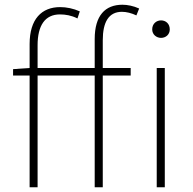

<svg xmlns="http://www.w3.org/2000/svg" viewBox="-20 -791 816 811"><path d="M35.2 -498.9V-471.9H105.1V0H138.8V-471.9H380V0H414.1V-471.9H532V-503.9H414.1V-621.1C414.1 -697.1 438.9 -741.1 495 -741.1C514.2 -741.1 535.2 -735.8 556.1 -725.9L567.8 -755C543.7 -766 518.1 -771 497.2 -771C424 -771 380 -725.1 380 -626.1V-503.9H138.8V-600.1C138.8 -683.2 170.1 -730.1 233 -730.1C256 -730.1 281.2 -726.2 307.2 -713.1L317.1 -742.9C290.1 -755 261 -761 234 -761C155.9 -761 105.1 -710.2 105.1 -605.1V-503.9ZM642 0H676.1V-503.9H642ZM622.9 -666.9C622.9 -644.9 641 -631 660.2 -631C680 -631 697.1 -644.9 697.1 -666.9C697.1 -691.1 680 -704.9 660.2 -704.9C641 -704.9 622.9 -691.1 622.9 -666.9Z"/></svg>

Font: Karasuma Gothic
Style: Thin
Weight: 200
Designer: Rasmus Andersson / Ryoko Ishizuka
Foundry: rsms
Version: Version 1.00